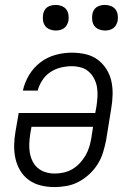

<svg xmlns="http://www.w3.org/2000/svg" viewBox="-20 -752 540 780"><path d="M201 8Q173 8 146 1.5Q119 -5 97.5 -20.5Q76 -36 62.5 -58.5Q49 -81 43 -107Q37 -133 37.5 -161.5Q38 -190 43 -218L56 -293H367L372 -321Q375 -341 376 -360.5Q377 -380 374 -398Q371 -416 362.5 -432.5Q354 -449 340.5 -461Q327 -473 309 -478Q291 -483 271 -483Q249 -483 226.5 -477.5Q204 -472 184.5 -459Q165 -446 152 -426Q139 -406 133 -384H73Q80 -417 98 -447Q116 -477 144 -498.5Q172 -520 205.5 -529Q239 -538 271 -538Q300 -538 327 -532Q354 -526 375.5 -510.5Q397 -495 411.5 -472.5Q426 -450 432 -424Q438 -398 437.5 -369.5Q437 -341 432 -312L411 -182Q406 -157 398.5 -132.5Q391 -108 377 -85.5Q363 -63 343 -44.5Q323 -26 299.5 -13.5Q276 -1 250.5 3.5Q225 8 201 8ZM202 -47Q220 -47 238.5 -51Q257 -55 274 -65Q291 -75 304.5 -89.5Q318 -104 327.5 -120.5Q337 -137 342.5 -155Q348 -173 351 -191L358 -237H108L103 -209Q100 -189 99 -170Q98 -151 101 -132.5Q104 -114 112 -97.5Q120 -81 133.5 -69.5Q147 -58 165 -52.5Q183 -47 202 -47ZM406 -628Q394 -628 382.5 -632.5Q371 -637 364 -646Q357 -655 355 -667.5Q353 -680 355 -693Q356 -701 360.5 -709.5Q365 -718 372.5 -723Q380 -728 389 -730Q398 -732 406 -732Q419 -732 430.5 -727.5Q442 -723 449 -714Q456 -705 458 -692.5Q460 -680 458 -667Q456 -659 451.5 -650.5Q447 -642 439.5 -637Q432 -632 423.5 -630Q415 -628 406 -628ZM206 -628Q194 -628 182.5 -632.5Q171 -637 164 -646Q157 -655 155 -667.5Q153 -680 155 -693Q156 -701 160.5 -709.5Q165 -718 172.5 -723Q180 -728 189 -730Q198 -732 206 -732Q219 -732 230.5 -727.5Q242 -723 249 -714Q256 -705 258 -692.5Q260 -680 258 -667Q256 -659 251.5 -650.5Q247 -642 239.5 -637Q232 -632 223.5 -630Q215 -628 206 -628Z"/></svg>

Font: Iosevka Slab Light Oblique
Style: Regular
Weight: 300
Italic angle: -9°
Monospace: yes
Designer: Belleve Invis
Foundry: Belleve Invis
Version: Version 11.1.1; ttfautohint (v1.8.3)